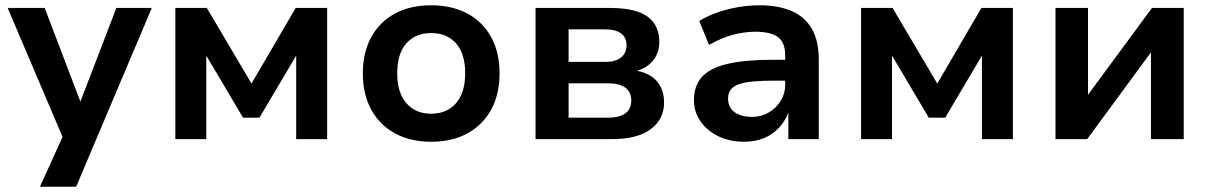

<svg xmlns="http://www.w3.org/2000/svg" viewBox="-20 -526 4576 726"><path d="M131 180 235 -49V35L9 -496H149L290 -126H278L420 -496H554L268 180Z M643 0V-496H762L931 -210L1098 -496H1217V0H1100V-331H1109L961 -81H899L751 -331H760V0Z M1611 10Q1531 10 1473 -22Q1415 -54 1383.5 -112Q1352 -170 1352 -249Q1352 -327 1383.5 -385Q1415 -443 1473 -474.5Q1531 -506 1610 -506Q1690 -506 1748 -474.5Q1806 -443 1837.5 -385Q1869 -327 1869 -249Q1869 -170 1837.5 -112Q1806 -54 1748 -22Q1690 10 1611 10ZM1610 -96Q1670 -96 1704.5 -136Q1739 -176 1739 -249Q1739 -323 1704.5 -362Q1670 -401 1610 -401Q1551 -401 1516.5 -362Q1482 -323 1482 -249Q1482 -176 1516.5 -136Q1551 -96 1610 -96Z M2005 0V-496H2286Q2352 -496 2393.5 -481Q2435 -466 2454 -437Q2473 -408 2473 -367Q2473 -325 2448 -295.5Q2423 -266 2379 -256V-260Q2418 -254 2442.5 -237.5Q2467 -221 2479 -196Q2491 -171 2491 -139Q2491 -75 2440.5 -37.5Q2390 0 2295 0ZM2130 -81H2279Q2321 -81 2344 -97Q2367 -113 2367 -146Q2367 -179 2344 -195Q2321 -211 2279 -211H2130ZM2130 -292H2270Q2307 -292 2328 -308.5Q2349 -325 2349 -355Q2349 -385 2328 -400Q2307 -415 2270 -415H2130Z M2793 10Q2739 10 2696 -11Q2653 -32 2628.5 -67.5Q2604 -103 2604 -147Q2604 -202 2634.5 -235.5Q2665 -269 2731 -284.5Q2797 -300 2902 -300H2966V-221H2907Q2861 -221 2828 -218Q2795 -215 2774 -207.5Q2753 -200 2743 -187Q2733 -174 2733 -154Q2733 -120 2757.5 -102Q2782 -84 2824 -84Q2858 -84 2886.5 -100.5Q2915 -117 2932 -144.5Q2949 -172 2949 -205V-316Q2949 -366 2921.5 -386Q2894 -406 2836 -406Q2795 -406 2751.5 -394.5Q2708 -383 2661 -356L2624 -447Q2656 -466 2693 -479Q2730 -492 2771 -499Q2812 -506 2852 -506Q2923 -506 2973 -484.5Q3023 -463 3049.5 -417.5Q3076 -372 3076 -300V0H2961V-103H2962Q2950 -70 2927 -44.5Q2904 -19 2870.5 -4.5Q2837 10 2793 10Z M3236 0V-496H3355L3524 -210L3691 -496H3810V0H3693V-331H3702L3554 -81H3492L3344 -331H3353V0Z M3971 0V-496H4094V-154H4084L4336 -496H4456V0H4332V-343H4343L4091 0Z"/></svg>

Font: Nunito Sans 9pt
Style: Bold
Weight: 700
Version: Version 3.101;gftools[0.9.27]